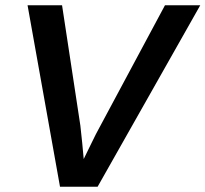

<svg xmlns="http://www.w3.org/2000/svg" viewBox="-20 -708 779 728"><path d="M739.3 -688 350.1 0H207.5L84.5 -688H215.3L284.7 -231.9Q288.6 -198.2 291.7 -166.3Q294.9 -134.3 297.4 -105Q310.5 -132.3 322.3 -156Q334 -179.7 343.8 -199.7L605.5 -688Z"/></svg>

Font: Arimo SemiBold
Style: Italic
Weight: 600
Italic angle: -12°
Version: Version 1.33